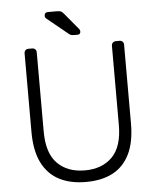

<svg xmlns="http://www.w3.org/2000/svg" viewBox="-59 -930 809 990"><g transform="rotate(-5 345.5 -435.0)"><path d="M346 10Q265 10 207.5 -20Q150 -50 119 -112Q88 -174 88 -271V-677Q88 -688 94 -694Q100 -700 110 -700H128Q139 -700 145 -694Q151 -688 151 -677V-268Q151 -156 203.5 -103Q256 -50 346 -50Q435 -50 487.5 -103Q540 -156 540 -268V-677Q540 -688 546.5 -694Q553 -700 563 -700H581Q591 -700 597 -694Q603 -688 603 -677V-271Q603 -174 572.5 -112Q542 -50 485 -20Q428 10 346 10ZM353 -750Q343 -750 336.5 -751.5Q330 -753 322 -760L213 -849Q208 -854 208 -861Q208 -880 227 -880H273Q288 -880 295 -876Q302 -872 310 -862L379 -779Q384 -774 384 -766Q384 -750 368 -750Z"/></g></svg>

Font: Rubik Light Light
Style: Regular
Weight: 300
Version: Version 2.101